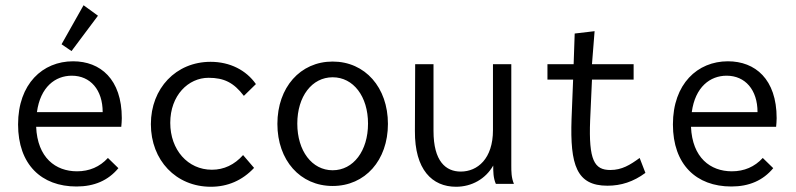

<svg xmlns="http://www.w3.org/2000/svg" viewBox="-20 -702 3040 733"><path d="M253 -507 354 -642 299 -682 215 -533ZM272 10C340 10 393 -13 432 -60L392 -99C361 -65 321 -48 274 -48C192 -48 123 -100 118 -218H443C444 -229 445 -240 445 -251C445 -400 363 -468 259 -468C143 -468 49 -382 49 -227C49 -74 138 10 272 10ZM121 -274C134 -370 191 -413 254 -413C325 -413 372 -359 372 -274Z M785 11C849 11 905 -13 950 -61L908 -110C875 -73 835 -54 789 -54C697 -54 630 -130 630 -233C630 -338 699 -405 776 -405C835 -405 872 -387 911 -336L957 -381C920 -434 858 -466 784 -466C652 -466 556 -365 556 -228C556 -90 652 11 785 11Z M1250 8C1374 8 1461 -90 1461 -229C1461 -368 1374 -467 1250 -467C1126 -467 1039 -368 1039 -229C1039 -90 1126 8 1250 8ZM1250 -52C1171 -52 1115 -126 1115 -230C1115 -334 1171 -407 1250 -407C1329 -407 1385 -334 1385 -230C1385 -126 1329 -52 1250 -52Z M1721 11C1781 11 1834 -19 1863 -70C1863 -47 1863 -23 1873 0H1942C1932 -24 1932 -47 1932 -71V-457H1862V-205C1862 -96 1803 -47 1739 -47C1682 -47 1635 -86 1635 -202V-457H1565L1564 -202C1563 -54 1630 11 1721 11Z M2299 7C2351 7 2398 -8 2444 -42L2422 -99C2385 -72 2354 -53 2310 -53C2249 -53 2227 -90 2233 -243L2240 -398H2399V-457H2240L2250 -583L2174 -574L2170 -457H2070V-398H2168L2162 -248C2156 -72 2181 7 2299 7Z M2772 10C2840 10 2893 -13 2932 -60L2892 -99C2861 -65 2821 -48 2774 -48C2692 -48 2623 -100 2618 -218H2943C2944 -229 2945 -240 2945 -251C2945 -400 2863 -468 2759 -468C2643 -468 2549 -382 2549 -227C2549 -74 2638 10 2772 10ZM2621 -274C2634 -370 2691 -413 2754 -413C2825 -413 2872 -359 2872 -274Z"/></svg>

Font: Inconsolata
Style: Regular
Weight: 400
Monospace: yes
Designer: Raph Levien, Cyreal, Brenton Simpson
Foundry: Raph Levien, Cyreal, Google
Version: Version 3.100